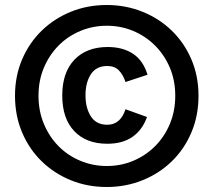

<svg xmlns="http://www.w3.org/2000/svg" viewBox="-20 -734 854 768"><path d="M407 14Q330 14 263.5 -13Q197 -40 147 -88.5Q97 -137 68.5 -204Q40 -271 40 -351Q40 -430 68.5 -496.5Q97 -563 147 -611.5Q197 -660 263.5 -687Q330 -714 407 -714Q483 -714 550 -687Q617 -660 667 -611.5Q717 -563 745.5 -496.5Q774 -430 774 -351Q774 -271 745.5 -204Q717 -137 667 -88.5Q617 -40 550 -13Q483 14 407 14ZM407 -70Q464 -70 513.5 -91Q563 -112 600.5 -149.5Q638 -187 659.5 -238.5Q681 -290 681 -351Q681 -412 659.5 -463Q638 -514 600.5 -551.5Q563 -589 513.5 -610Q464 -631 407 -631Q351 -631 301 -610Q251 -589 214 -551.5Q177 -514 155.5 -463Q134 -412 134 -351Q134 -290 155.5 -238.5Q177 -187 214 -149.5Q251 -112 301 -91Q351 -70 407 -70ZM411 -546Q471 -546 512 -519Q553 -492 570 -435L482 -406Q472 -436 455 -453Q438 -470 409 -470Q365 -470 343.5 -437Q322 -404 322 -353Q322 -302 343.5 -268.5Q365 -235 409 -235Q462 -235 482 -297L568 -266Q550 -215 510.5 -187Q471 -159 409 -159Q325 -159 277 -209.5Q229 -260 229 -352Q229 -444 277.5 -495Q326 -546 411 -546Z"/></svg>

Font: Post Grotesk Bold
Style: Bold
Weight: 700
Version: Version 1.0